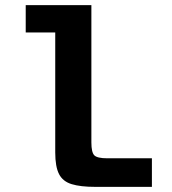

<svg xmlns="http://www.w3.org/2000/svg" viewBox="-20 -728 672 748"><path d="M351.3 0Q293.5 0 259.1 -10.6Q224.7 -21.1 210 -49.8Q195.2 -78.5 195.2 -134.1V-601.5H80.2V-708H336V-173.1Q336 -134.9 347.2 -123.1Q358.5 -111.3 398.5 -111.3H571.8V0Z"/></svg>

Font: Atkinson Hyperlegible Mono ExtraLight
Style: Regular
Weight: 200
Monospace: yes
Designer: Elliott Scott, Megan Eiswerth, Linus Boman, Theodore Petrosky, Letters from Sweden
Foundry: Applied Design Works, Letters from Sweden
Version: Version 2.001